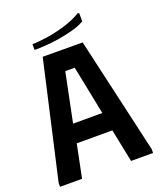

<svg xmlns="http://www.w3.org/2000/svg" viewBox="-155 -954 872 1049"><g transform="rotate(-20 280.5 -429.0)"><path d="M10 0V-22L164 -700L396 -699L551 -22V0H423L384 -192H177L138 0ZM195 -300H365L308 -584H253ZM424 -858 433 -856V-808Q404 -791 364 -780Q324 -769 281 -762Q238 -755 200 -752.5Q162 -750 135 -750V-784Q171 -784 223.5 -792Q276 -800 330 -816.5Q384 -833 424 -858Z"/></g></svg>

Font: Phudu Light Medium
Style: Regular
Weight: 500
Version: Version 1.005;gftools[0.9.23]